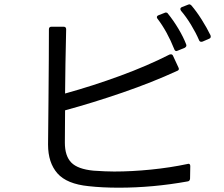

<svg xmlns="http://www.w3.org/2000/svg" viewBox="-20 -865 1040 891"><path d="M914 -671Q907 -671 904 -678Q889 -713 866.5 -750Q844 -787 820 -815Q817 -820 817 -823Q817 -829 824 -832L852 -843Q856 -845 858 -845Q863 -845 868 -840Q892 -812 916 -774Q940 -736 957 -701Q958 -699 958 -695Q958 -688 950 -685L920 -672Q918 -671 914 -671ZM799 -628Q792 -628 789 -636Q756 -719 711 -778Q708 -781 708 -785Q708 -791 715 -794L743 -805Q747 -807 750 -807Q756 -807 759 -802Q785 -770 808 -731.5Q831 -693 844 -659L845 -654Q845 -648 837 -643L805 -630Q801 -628 799 -628ZM203 -194 205 -398Q207 -616 207 -729Q207 -741 219 -741H275Q287 -741 287 -729Q283 -560 282 -431Q412 -467 538.5 -513.5Q665 -560 767 -612Q769 -613 773 -613Q780 -613 783 -606L808 -552Q810 -548 810 -545Q810 -539 802 -536Q687 -483 549 -435.5Q411 -388 282 -353Q281 -292 281 -203Q281 -141 311 -110.5Q341 -80 414 -73Q472 -69 510 -69Q591 -69 680.5 -78Q770 -87 850 -104L854 -105Q863 -105 863 -94L862 -36Q861 -24 850 -23Q689 6 531 6Q454 6 392 -1Q290 -11 246.5 -60.5Q203 -110 203 -194Z"/></svg>

Font: LINE Seed JP_TTF Regular
Style: Regular
Weight: 400
Designer: LINE & Fontrix & Fontworks
Version: Version 1.002